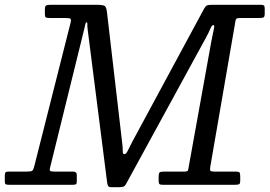

<svg xmlns="http://www.w3.org/2000/svg" viewBox="-70 -770 1123 800"><path d="M786.5 -610 455 -3Q450.5 5 444.8 7.5Q439 10 426 10H394Q383.5 10 380.5 4.8Q377.5 -0.5 376.5 -9L295 -649Q293.5 -660.5 294 -668.8Q294.5 -677 290.5 -677Q287.5 -677 286 -670.8Q284.5 -664.5 282 -653L139 -73Q135.5 -60 139.5 -57.5Q143.5 -55 160 -55H235Q250 -55 250 -41V-14Q250 -4 246 -2Q242 0 232 0H-31Q-42 0 -46 -2Q-50 -4 -50 -15V-37Q-50 -48 -47.2 -51.5Q-44.5 -55 -34 -55H37Q58.5 -55 63.5 -58Q68.5 -61 73 -78L223.5 -673Q227.5 -688.5 223.8 -691.8Q220 -695 200 -695H136Q125 -695 121 -697.5Q117 -700 117 -711V-731Q117 -745 122.8 -747.5Q128.5 -750 141 -750H334Q359 -750 366.2 -745.2Q373.5 -740.5 376 -717L438.5 -180Q442 -152 441.5 -139.8Q441 -127.5 448.5 -127.5Q455.5 -127.5 462.8 -143Q470 -158.5 481.5 -180L780.5 -734Q786 -744 791.8 -747Q797.5 -750 813 -750H1016Q1025 -750 1029 -747.5Q1033 -745 1033 -735V-714Q1033 -701 1028.8 -698Q1024.5 -695 1011 -695H933Q922 -695 917.2 -693.2Q912.5 -691.5 911 -682L806 -74Q804 -61.5 807 -58.2Q810 -55 825 -55H912Q926 -55 928.5 -50.8Q931 -46.5 931 -32.5V-19Q931 -5 926.5 -2.5Q922 0 908 0H608Q597 0 594 -3.5Q591 -7 591 -18V-34Q591 -47 594.5 -51Q598 -55 612 -55H695Q711 -55 712.8 -59.2Q714.5 -63.5 716.5 -76L811 -600Q817.5 -634.5 821.2 -650Q825 -665.5 819 -665.5Q812.5 -665.5 806.5 -650.5Q800.5 -635.5 786.5 -610Z"/></svg>

Font: Besley*
Style: Italic
Weight: 400
Italic angle: -13°
Designer: Owen Earl
Foundry: indestructible type*
Version: Version 2.000; ttfautohint (v1.8.3)